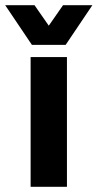

<svg xmlns="http://www.w3.org/2000/svg" viewBox="-70 -720 376 740"><path d="M48 0V-500H188V0ZM286 -700 183 -547H53L-50 -700H63L118 -621L173 -700Z"/></svg>

Font: Epunda Sans
Style: Bold
Weight: 700
Designer: Simon Atzbach
Foundry: typofactur
Version: Version 2.204; ttfautohint (v1.8.4.7-5d5b)